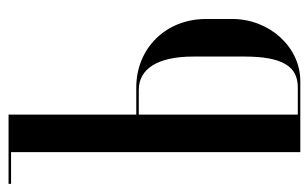

<svg xmlns="http://www.w3.org/2000/svg" viewBox="-162 -580 739 460"><g transform="rotate(-90 208.0 -349.5)"><path d="M164 -393V-699H-2V-693H74V0H244C326 0 393 -74 393 -163V-226C393 -322 323 -393 229 -393ZM303 -134C303 -42 279 -6 229 -6H164V-387H223C273 -387 303 -343 303 -256Z"/></g></svg>

Font: Moniqa SemBd Display
Style: Regular
Weight: 600
Designer: Rajesh Rajput
Foundry: Rajesh Rajput
Version: Version 1.000